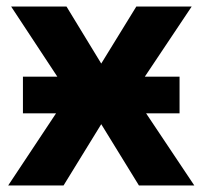

<svg xmlns="http://www.w3.org/2000/svg" viewBox="-20 -566 618 586"><path d="M50 -332V-220H151L5 0H174L289 -187L404 0H573L426 -220H528V-332H422L565 -546H396L289 -372L183 -546H14L155 -332Z"/></svg>

Font: Passageway
Style: Regular
Weight: 700
Foundry: Ascender Corporation
Version: Version 1.11